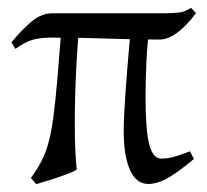

<svg xmlns="http://www.w3.org/2000/svg" viewBox="-20 -451 524 485"><path d="M382.8 -351.1Q333 -351.1 293.7 -352.3Q254.4 -353.5 212.2 -354.7Q169.9 -356 110.8 -356Q82.5 -356 63.5 -350.8Q44.4 -345.7 19 -327.6L8.8 -343.8Q34.7 -375.5 59.6 -396.5Q84.5 -417.5 112.8 -417.5Q181.2 -417.5 229.7 -417.5Q278.3 -417.5 317.6 -417.5Q356.9 -417.5 397.5 -417.5Q416 -417.5 432.4 -419.4Q448.7 -421.4 462.4 -431.2L475.1 -418Q451.7 -386.2 428 -368.7Q404.3 -351.1 382.8 -351.1ZM355 13.7Q323.7 13.7 308.1 -22.2Q292.5 -58.1 292.5 -119.6Q292.5 -151.4 296.6 -212.2Q300.8 -272.9 310.5 -381.8L358.4 -386.7Q352.1 -343.8 349.9 -296.4Q347.7 -249 347.7 -205.1Q347.7 -123 356.9 -86.7Q366.2 -50.3 387.2 -50.3Q400.4 -50.3 414.8 -53.7Q429.2 -57.1 460 -68.8L469.7 -49.3Q423.8 -11.2 399.4 1.2Q375 13.7 355 13.7ZM168.9 -134.8Q168.9 -69.3 173.8 -22.5Q165.5 -17.1 146.2 -10Q127 -2.9 106 3.7Q85 10.3 71.3 14.2Q68.8 11.2 63.5 4.9Q58.1 -1.5 58.1 -1.5Q73.7 -22.9 84 -42.5Q94.2 -62 101.6 -87.4Q108.9 -112.8 114.3 -151.6Q119.6 -190.4 124.8 -249.8Q129.9 -309.1 136.7 -397.5Q147 -401.4 164.8 -404.8Q182.6 -408.2 182.6 -408.2Q176.3 -349.6 172.6 -278.6Q168.9 -207.5 168.9 -134.8Z"/></svg>

Font: Dai Banna SIL Light
Style: Regular
Weight: 300
Designer: Victor Gaultney
Foundry: SIL International
Version: Version 4.000